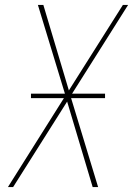

<svg xmlns="http://www.w3.org/2000/svg" viewBox="-20 -755 540 775"><path d="M12 0 238 -359H105V-377H242L133 -735H155L258 -390L476 -735H497L271 -377H404V-359H267L376 0H354L251 -345L33 0Z"/></svg>

Font: Iosevka SS04 Thin Oblique
Style: Regular
Weight: 100
Italic angle: -9°
Monospace: yes
Designer: Belleve Invis
Foundry: Belleve Invis
Version: Version 19.0.0; ttfautohint (v1.8.4)